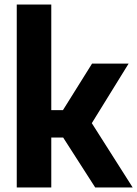

<svg xmlns="http://www.w3.org/2000/svg" viewBox="-20 -828 606 848"><path d="M54 0V-808H206.5V-341.5H258L386.5 -547H548L385.5 -284L566 0H400.5L259 -220.5H206.5V0Z"/></svg>

Font: Encode Sans SmCnd
Style: Bold
Weight: 700
Width: 4
Designer: Multiple Designers
Foundry: Impallari Type
Version: Version 3.002; ttfautohint (v1.8.3) -l 8 -r 50 -G 200 -x 14 